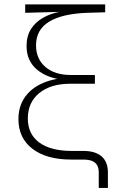

<svg xmlns="http://www.w3.org/2000/svg" viewBox="-20 -748 590 900"><path d="M442.9 132.8V61Q442.9 40 435.3 26.6Q427.7 13.2 411.9 6.6Q396 0 370.1 0H314Q198.2 0 132.3 -50.3Q66.4 -100.6 66.4 -189.9Q66.4 -226.6 77.6 -256.1Q88.9 -285.6 108.4 -307.6Q127.9 -329.6 154.1 -345Q180.2 -360.4 210.2 -369.4Q240.2 -378.4 271.5 -381.3V-375Q238.8 -378.4 209 -389.6Q179.2 -400.9 155.5 -419.9Q131.8 -439 118.2 -466.8Q104.5 -494.6 104.5 -532.2Q104.5 -579.1 125.2 -611.8Q146 -644.5 181.9 -664.8Q217.8 -685.1 263.7 -693.4L263.2 -692.4L98.1 -688V-727.5H473.1V-690.4L390.6 -688Q272.9 -684.1 210.9 -646.7Q148.9 -609.4 148.9 -535.6Q148.9 -472.2 192.6 -434.3Q236.3 -396.5 313 -396.5H424.8V-355.5H309.6Q217.3 -355.5 163.8 -311.5Q110.4 -267.6 110.4 -192.9Q110.4 -119.6 163.8 -80.1Q217.3 -40.5 317.4 -40.5H370.6Q426.8 -40.5 456.3 -14.9Q485.8 10.7 485.8 60.5V132.8Z"/></svg>

Font: Inter 17pt ExtraLight
Style: Regular
Weight: 250
Version: Version 4.001;git-66647c0bb